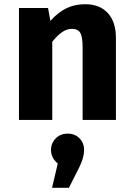

<svg xmlns="http://www.w3.org/2000/svg" viewBox="-20 -569 640 911"><path d="M70 -531H208L219 -470Q255 -510 294.5 -529.5Q334 -549 384 -549Q453 -549 491.5 -507Q530 -465 530 -390V0H372V-344Q372 -394 361 -413Q350 -432 321 -432Q297 -432 274.5 -416.5Q252 -401 228 -371V0H70ZM379 143Q379 179 356 225L307 322H227L254 207Q222 180 222 143Q222 110 244.5 87.5Q267 65 301 65Q335 65 357 87Q379 109 379 143Z"/></svg>

Font: Fira Mono
Style: Bold
Weight: 700
Monospace: yes
Designer: Carrois Corporate & Edenspiekermann AG
Foundry: Carrois Corporate GbR & Edenspiekermann AG
Version: Version 3.206